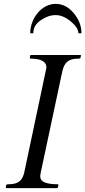

<svg xmlns="http://www.w3.org/2000/svg" viewBox="-20 -972 441 992"><path d="M136 -800H152C152 -827.3 164.8 -849.8 190.5 -867.5C216.2 -885.2 241.8 -894 267.5 -894C293.2 -894 319.2 -883.2 345.5 -861.5C371.8 -839.8 385 -819.3 385 -800H401C401 -837.3 387.7 -872 361 -904C334.3 -936 303.2 -952 267.5 -952C193.6 -952 136 -875.4 136 -800ZM188 -59C188 -67 188.7 -73.3 190 -78L301 -599C311.4 -648.6 331.9 -669 385 -669C391.7 -669 395.3 -670.3 396 -673L398 -685C398.7 -687 398 -688 396 -688H141C138.3 -688.7 136.7 -687.7 136 -685L134 -673C134 -670.3 135 -669 137 -669C192.3 -669 220 -653.7 220 -623C220 -622.1 182.3 -444.1 107 -89C97.8 -39.3 76 -20 24 -20C17.3 -20 13.3 -18.7 12 -16L10 -4C10 -1.3 11 0 13 0H275C277 0 278.3 -1.3 279 -4L282 -16C282 -18.7 281 -20 279 -20C218.3 -20 188 -33 188 -59Z"/></svg>

Font: fbb
Style: Italic
Weight: 400
Italic angle: -12°
Designer: David J. Perry, Michael Sharpe
Version: Version 0.991